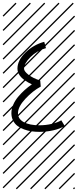

<svg xmlns="http://www.w3.org/2000/svg" viewBox="-23 -978 577 1424"><path d="M305.2 -668 317.9 -621.1Q252 -603 203.6 -555.4Q155.3 -507.8 155.3 -468.3Q155.3 -449.7 187.3 -424.3Q219.2 -398.9 275.4 -380.4L279.3 -335.9Q219.7 -303.7 165 -245.1Q110.4 -186.5 110.4 -138.7Q110.4 -95.2 153.6 -72Q196.8 -48.8 269.5 -48.8Q315.9 -48.8 360.4 -59.1Q404.8 -69.3 431.6 -85.9L457 -43.9Q422.4 -22.9 372.3 -11.5Q322.3 0 269.5 0Q239.7 0 211.7 -3.9Q183.6 -7.8 155.8 -18.1Q127.9 -28.3 107.4 -43.5Q86.9 -58.6 74.2 -83.3Q61.5 -107.9 61.5 -138.7Q61.5 -169.9 75.2 -201.7Q88.9 -233.4 112.3 -261Q135.7 -288.6 160.4 -310.8Q185.1 -333 213.4 -352.5Q106.4 -401.9 106.4 -468.3Q106.4 -530.8 166 -588.6Q225.6 -646.5 305.2 -668ZM526.9 410.6 533.7 417.5 525.4 425.8 518.6 418.9ZM526.9 304.7 533.7 311.5 419.4 425.8 412.6 418.9ZM526.9 198.7 533.7 205.6 313.5 425.8 306.6 418.9ZM526.9 92.3 533.7 99.1 207.5 425.8 200.7 418.9ZM526.9 -13.2 533.7 -6.3 101.6 425.8 94.7 418.9ZM526.9 -119.1 533.7 -112.3 3.4 418 -3.4 411.1ZM526.9 -225.6 533.7 -218.8 3.4 311.5 -3.4 304.7ZM526.9 -331.5 533.7 -324.7 3.4 205.6 -3.4 198.7ZM526.9 -438 533.7 -431.2 3.4 99.1 -3.4 92.3ZM526.9 -543.5 533.7 -536.6 3.4 -6.3 -3.4 -13.2ZM526.9 -649.4 533.7 -642.6 3.4 -112.3 -3.4 -119.1ZM526.9 -755.9 533.7 -749 3.4 -218.8 -3.4 -225.6ZM526.9 -861.8 533.7 -855 3.4 -324.7 -3.4 -331.5ZM516.6 -958 523.4 -951.2 3.4 -431.2 -3.4 -438ZM411.1 -958 418 -951.2 3.4 -536.6 -3.4 -543.5ZM305.2 -958 312 -951.2 3.4 -642.6 -3.4 -649.4ZM198.7 -958 205.6 -951.2 3.4 -749 -3.4 -755.9ZM92.3 -958 99.1 -951.2 3.4 -855 -3.4 -861.8Z"/></svg>

Font: AzarMehrMSRS2
Style: Regular
Weight: 1
Designer: Amin Abedi
Version: Version 1.00